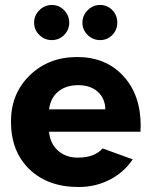

<svg xmlns="http://www.w3.org/2000/svg" viewBox="-20 -739 606 771"><path d="M451 -648Q451 -619 431 -598.5Q411 -578 382 -578Q353 -578 332 -598.5Q311 -619 311 -648Q311 -677 332 -698Q353 -719 382 -719Q411 -719 431 -698.5Q451 -678 451 -648ZM237.5 -698Q258 -677 258 -648Q258 -619 237.5 -598.5Q217 -578 188 -578Q159 -578 138 -598.5Q117 -619 117 -648Q117 -677 138 -698Q159 -719 188 -719Q217 -719 237.5 -698ZM403 -300Q402 -344 372.5 -370.5Q343 -397 294 -397Q245 -397 214 -371.5Q183 -346 177 -300ZM513 -99Q477 -46 420 -17Q363 12 296 12Q172 12 98 -59.5Q24 -131 24 -251Q24 -363 99.5 -436.5Q175 -510 290 -510Q405 -510 475 -434Q545 -358 545 -234Q545 -230 544.5 -222Q544 -214 544 -210H177Q181 -163 212.5 -134.5Q244 -106 292 -106Q360 -106 392 -143Z"/></svg>

Font: Atkinson Hyperlegible Pro
Style: Bold
Weight: 700
Designer: Elliott Scott, Megan Eiswerth, Linus Boman, Theodore Petrosky, Jacob Perez
Foundry: Braille Institute
Version: Version 1.5.1